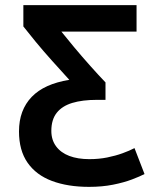

<svg xmlns="http://www.w3.org/2000/svg" viewBox="-20 -713 600 748"><path d="M327 15Q244 15 182.5 -8Q121 -31 87.5 -79Q54 -127 54 -201Q54 -243 66.5 -276.5Q79 -310 103.5 -335.5Q128 -361 164.5 -377.5Q201 -394 250 -402Q219 -436 183.5 -475.5Q148 -515 118 -551.5Q88 -588 71 -610V-693H512V-590H219Q238 -566 268.5 -529.5Q299 -493 332 -456Q365 -419 391 -392V-324H358Q301 -324 261.5 -312Q222 -300 201 -273.5Q180 -247 180 -203Q180 -168 198.5 -143Q217 -118 250 -105.5Q283 -93 328 -93Q365 -93 397.5 -99.5Q430 -106 457.5 -116Q485 -126 504 -136L543 -35Q526 -26 494.5 -14Q463 -2 420.5 6.5Q378 15 327 15Z"/></svg>

Font: Ubuntu Sans Mono SemiBold
Style: Regular
Weight: 600
Monospace: yes
Designer: Dalton Maag Ltd
Foundry: Dalton Maag Ltd
Version: Version 1.006